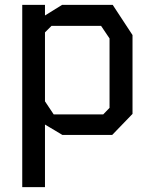

<svg xmlns="http://www.w3.org/2000/svg" viewBox="-20 -558 640 794"><path d="M237 -538 166 -494V-538H72V216H166V-43L238 0H444L528 -87V-413L446 -538ZM166 -139V-424L193 -451H398L433 -399V-112L407 -85H202Z"/></svg>

Font: Kode Mono Medium
Style: Regular
Weight: 500
Monospace: yes
Designer: Isa Ozler
Foundry: Kadena LLC
Version: Version 1.206;gftools[0.9.28]